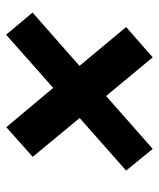

<svg xmlns="http://www.w3.org/2000/svg" viewBox="34 -678 520 628"><g transform="rotate(-90 294.0 -364.0)"><path d="M121 -124.5 50 -211.5 222 -363.5 95 -517 192 -603.5 320.5 -450 494.5 -604 567 -517.5 392.5 -364 519.5 -211.5 420.5 -124.5 294 -277Z"/></g></svg>

Font: Public Sans ExtraBold
Style: Italic
Weight: 800
Italic angle: -8°
Designer: The Public Sans project authors (U.S. Web Design System). Libre Franklin designed by Pablo Impallari and Rodrigo Fuenzal
Version: Version 1.007; ttfautohint (v1.8.1) -l 8 -r 50 -G 200 -x 14 